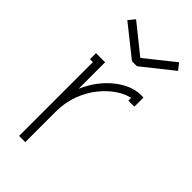

<svg xmlns="http://www.w3.org/2000/svg" viewBox="-216 -734 789 789"><g transform="rotate(45 178.5 -339.5)"><path d="M198 -580H195L72 -679L49 -651L182 -545H211L344 -651L322 -679ZM108 -312H107V-464H54V-429H71V0H107V-179C107 -322 213 -422 286 -436V-420H321V-473H304C237 -473 151 -412 108 -312Z"/></g></svg>

Font: Rawengulk
Style: Regular
Weight: 400
Version: Version 0.9